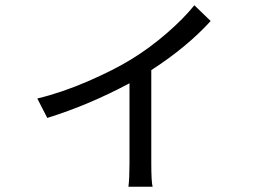

<svg xmlns="http://www.w3.org/2000/svg" viewBox="-20 -633 1040 731"><path d="M122 -258Q214 -280 313.5 -323Q413 -366 482 -408.5Q551 -451 615.5 -507Q680 -563 720 -613L782 -553Q692 -454 556 -366V-10Q556 58 561 78H469Q473 46 473 -10V-316Q318 -233 160 -184Z"/></svg>

Font: Swei Fan Sans CJK TC
Style: Regular
Weight: 400
Version: Version 2.130